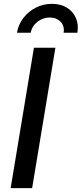

<svg xmlns="http://www.w3.org/2000/svg" viewBox="-20 -975 423 995"><path d="M267.1 -727.5 146.5 0H35.2L155.8 -727.5ZM249.5 -955.1Q294.4 -955.1 326.7 -935.3Q358.9 -915.5 373.5 -881.3Q388.2 -847.2 380.9 -805.2H309.6Q315.4 -840.3 293.7 -862.3Q272 -884.3 237.8 -884.3Q203.1 -884.3 174.3 -862.3Q145.5 -840.3 139.2 -805.2H67.9Q74.7 -847.2 100.8 -881.3Q127 -915.5 165.5 -935.3Q204.1 -955.1 249.5 -955.1Z"/></svg>

Font: Inter Medium
Style: Italic
Weight: 500
Italic angle: -9.3988°
Designer: Rasmus Andersson
Foundry: rsms
Version: Version 4.001;git-66647c0bb